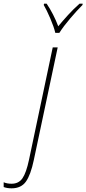

<svg xmlns="http://www.w3.org/2000/svg" viewBox="-154 -785 470 1045"><path d="M169 -606Q191 -641 228 -684.5Q265 -728 295 -758L296 -765H279Q247 -737 216.5 -703.5Q186 -670 163 -642Q138 -708 100 -765H86L84 -758Q100 -731 120 -684Q140 -637 147 -606ZM30 86 160 -527H133L4 84Q-11 155 -31.5 185Q-52 215 -91 215Q-116 215 -134 207V233Q-115 240 -91 240Q-39 240 -13 203.5Q13 167 30 86Z"/></svg>

Font: Noto Sans Display SemiCondensed Thin
Style: Italic
Weight: 250
Width: 4
Designer: Monotype Design team
Foundry: Monotype Imaging Inc.
Version: 1.000